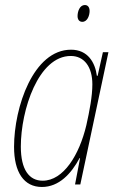

<svg xmlns="http://www.w3.org/2000/svg" viewBox="-20 -735 469 765"><path d="M308 -648C328 -648 337 -673 337 -691C337 -706 330 -715 318 -715C298 -715 289 -690 289 -671C289 -657 296 -648 308 -648ZM147 10C215 10 264 -43 297 -105H299L279 0H300L412 -527H390L369 -433H366C359 -486 330 -537 263 -537C113 -537 36 -308 36 -150C36 -49 75 10 147 10ZM150 -15C96 -15 63 -59 63 -151C63 -297 133 -512 262 -512C316 -512 348 -468 348 -399C348 -352 337 -294 324 -236C296 -118 233 -15 150 -15Z"/></svg>

Font: Noto Sans Condensed Thin
Style: Italic
Weight: 100
Width: 3
Italic angle: -12°
Designer: Monotype Design Team
Foundry: Monotype Imaging Inc.
Version: Version 2.013